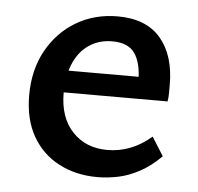

<svg xmlns="http://www.w3.org/2000/svg" viewBox="-40 -471 540 523"><g transform="rotate(5 230.0 -209.5)"><path d="M244 11Q185 11 138.5 -13.5Q92 -38 66 -84Q40 -130 40 -195Q40 -265 69.5 -318Q99 -371 149 -400.5Q199 -430 262 -430Q340 -430 379.5 -383.5Q419 -337 419 -257Q419 -247 419 -234.5Q419 -222 417 -211H333V-259Q333 -308 315 -334.5Q297 -361 253 -361Q217 -361 189.5 -342.5Q162 -324 147.5 -289.5Q133 -255 133 -210Q133 -142 169.5 -103.5Q206 -65 265 -65Q297 -65 327 -76.5Q357 -88 385 -112L417 -61Q389 -33 359.5 -17Q330 -1 301 5Q272 11 244 11ZM90 -211 101 -271H405V-211Z"/></g></svg>

Font: Ysabeau SemiBold
Style: Regular
Weight: 600
Designer: Christian Thalmann (Catharsis Fonts)
Version: Version 2.000;gftools[0.9.27.dev2+g8671c4b]